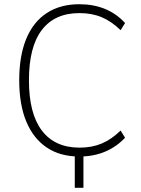

<svg xmlns="http://www.w3.org/2000/svg" viewBox="-20 -733 667 909"><path d="M334 156V-12H375V156ZM356 8Q265 8 201.5 -34.5Q138 -77 104.5 -157.5Q71 -238 71 -353Q71 -468 104 -548.5Q137 -629 201 -671Q265 -713 356 -713Q423 -713 477.5 -690.5Q532 -668 572 -624L551 -590Q508 -632 461.5 -651.5Q415 -671 356 -671Q239 -671 178 -591Q117 -511 117 -353Q117 -195 178.5 -114.5Q240 -34 357 -34Q415 -34 461.5 -53.5Q508 -73 551 -115L572 -81Q532 -38 477.5 -15Q423 8 356 8Z"/></svg>

Font: Nunito Sans 10pt SemiCondensed ExtraLight
Style: Regular
Weight: 250
Width: 4
Designer: Vernon Adams
Foundry: Vernon Adams
Version: Version 3.101;gftools[0.9.27]